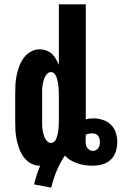

<svg xmlns="http://www.w3.org/2000/svg" viewBox="-20 -755 560 884"><path d="M216 109 137 94Q142 72 149 50.5Q156 29 165 8H163Q141 8 121.5 -3Q102 -14 89 -32Q76 -50 68.5 -70.5Q61 -91 56.5 -112.5Q52 -134 51 -156Q50 -178 50 -200V-320Q50 -342 51 -364Q52 -386 56.5 -407.5Q61 -429 68.5 -449.5Q76 -470 89 -488Q102 -506 121.5 -517Q141 -528 163 -528Q178 -528 193 -522.5Q208 -517 219 -507Q230 -497 237.5 -483.5Q245 -470 251 -456V-735H375V-206Q383 -208 392 -209Q401 -210 410 -210Q432 -210 453.5 -203Q475 -196 490.5 -181Q506 -166 513 -144.5Q520 -123 520 -101Q520 -79 513 -57Q506 -35 489.5 -19.5Q473 -4 451 2Q429 8 407 8Q389 8 371.5 5.5Q354 3 337.5 -2.5Q321 -8 305.5 -17Q290 -26 279 -39Q256 -5 240.5 32.5Q225 70 216 109ZM215 -97Q219 -97 222.5 -98.5Q226 -100 229 -102Q231 -104 232.5 -106Q234 -108 236 -110Q241 -120 244 -131.5Q247 -143 248.5 -154.5Q250 -166 250.5 -177.5Q251 -189 251 -200V-320Q251 -330 250.5 -339.5Q250 -349 249 -359Q248 -369 246 -378.5Q244 -388 241 -397.5Q238 -407 231.5 -415Q225 -423 215 -423Q205 -423 197.5 -415.5Q190 -408 186 -399Q182 -390 179.5 -380Q177 -370 175.5 -360Q174 -350 174 -340Q174 -330 174 -320V-200Q174 -190 174 -180Q174 -170 175.5 -160Q177 -150 179.5 -140Q182 -130 186 -121Q190 -112 197.5 -104.5Q205 -97 215 -97ZM407 -60Q414 -60 421 -63.5Q428 -67 432.5 -73Q437 -79 438.5 -86.5Q440 -94 440 -101Q440 -109 438 -116.5Q436 -124 431.5 -130Q427 -136 419.5 -138.5Q412 -141 404 -141Q396 -141 389 -139.5Q382 -138 375 -135V-133Q375 -127 374.5 -121Q374 -115 374 -109Q374 -101 375 -92.5Q376 -84 380 -77Q384 -70 391.5 -65Q399 -60 407 -60Z"/></svg>

Font: Iosevka Curly Extrabold
Style: Regular
Weight: 800
Monospace: yes
Designer: Belleve Invis
Foundry: Belleve Invis
Version: Version 22.1.2; ttfautohint (v1.8.4)